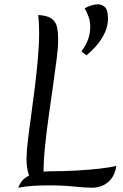

<svg xmlns="http://www.w3.org/2000/svg" viewBox="-20 -872 577 898"><path d="M65 6Q68 -3 78.5 -20Q89 -37 116 -51Q104 -83 104 -129Q104 -160 110 -211.5Q116 -263 125 -327Q134 -391 142.5 -460Q151 -529 157 -596Q163 -663 163 -720Q163 -741 162 -762Q161 -783 159 -802Q203 -799 222.5 -784Q242 -769 247 -744Q252 -719 252 -684Q252 -652 245 -596Q238 -540 228 -471Q218 -402 208 -330Q198 -258 191 -192.5Q184 -127 184 -78Q184 -73 184 -69Q200 -71 218 -71Q281 -71 340 -74.5Q399 -78 447.5 -83.5Q496 -89 524 -96Q517 -47 486 -20.5Q455 6 409 6Q380 6 327 0.5Q274 -5 207 -5Q174 -5 138 -3Q102 -1 65 6ZM376 -833Q389 -841 406.5 -846.5Q424 -852 438 -852Q455 -852 470 -839.5Q485 -827 485 -784Q485 -742 459.5 -698Q434 -654 384 -613L361 -632Q402 -685 402 -747Q402 -771 394.5 -793Q387 -815 376 -833Z"/></svg>

Font: Merienda Light
Style: Regular
Weight: 300
Designer: Eduardo Rodriguez Tunni
Foundry: Eduardo Rodriguez Tunni
Version: Version 2.001; ttfautohint (v1.8.4.7-5d5b)